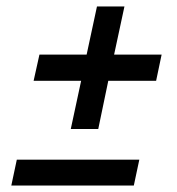

<svg xmlns="http://www.w3.org/2000/svg" viewBox="-20 -590 548 594"><path d="M199 -191 231 -340H84L102 -421H248L280 -570H365L333 -421H480L463 -340H315L284 -191ZM15 -16 32 -96H411L394 -16Z"/></svg>

Font: Saira SemiCondensed Medium
Style: Italic
Weight: 500
Width: 4
Italic angle: -12°
Designer: Hector Gatti with collaboration of the Omnibus-Type team
Foundry: Omnibus-Type
Version: Version 1.101